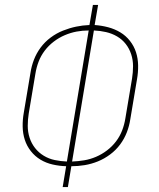

<svg xmlns="http://www.w3.org/2000/svg" viewBox="-20 -755 640 775"><path d="M233 0 247 -84Q219 -85 192.5 -91Q166 -97 143.5 -110.5Q121 -124 104.5 -145Q88 -166 80 -191Q72 -216 71.5 -244Q71 -272 76 -300L103 -461Q107 -488 117 -514Q127 -540 144 -563Q161 -586 184.5 -603.5Q208 -621 234.5 -631.5Q261 -642 287.5 -647.5Q314 -653 341 -654L355 -735H376L362 -654Q390 -652 416.5 -645Q443 -638 465.5 -624.5Q488 -611 504.5 -590Q521 -569 529 -544Q537 -519 537.5 -491Q538 -463 533 -435L506 -274Q502 -247 492 -221Q482 -195 465 -172Q448 -149 424.5 -131.5Q401 -114 375 -103.5Q349 -93 322 -88.5Q295 -84 268 -84L254 0ZM250 -103 338 -632Q313 -632 289 -627.5Q265 -623 241.5 -613Q218 -603 197 -587Q176 -571 160.5 -550.5Q145 -530 136 -506.5Q127 -483 123 -458L96 -297Q92 -272 92 -247Q92 -222 99.5 -199Q107 -176 121.5 -157.5Q136 -139 156.5 -126.5Q177 -114 201 -109Q225 -104 250 -103ZM271 -103Q296 -104 320 -108Q344 -112 367.5 -122Q391 -132 412 -148Q433 -164 448.5 -184.5Q464 -205 473 -228.5Q482 -252 486 -277L513 -438Q517 -463 517 -488Q517 -513 509.5 -536Q502 -559 487.5 -577.5Q473 -596 452.5 -608Q432 -620 408 -625.5Q384 -631 359 -632Z"/></svg>

Font: Iosevka Curly Thin Extended
Style: Italic
Weight: 100
Width: 7
Italic angle: -9°
Monospace: yes
Designer: Belleve Invis
Foundry: Belleve Invis
Version: Version 11.1.0; ttfautohint (v1.8.3)